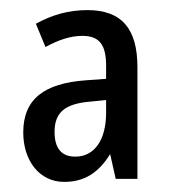

<svg xmlns="http://www.w3.org/2000/svg" viewBox="-20 -793 342 380"><path d="M153 -773C116 -773 84 -764 51 -746L70 -700C96 -714 119 -722 143 -722C177 -722 190 -704 190 -663V-637L149 -634C69 -628 26 -598 26 -531C26 -475 58 -433 107 -433C147 -433 175 -451 198 -488L209 -439H252V-660C252 -736 221 -773 153 -773ZM160 -592 190 -595V-570C190 -516 167 -483 129 -483C102 -483 88 -499 88 -532C88 -571 109 -588 160 -592Z"/></svg>

Font: Noto Sans Tamil UI ExtraCondensed
Style: Regular
Weight: 400
Width: 2
Designer: Jelle Bosma - Monotype Design Team
Foundry: Monotype Imaging Inc.
Version: Version 2.004